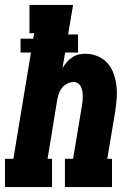

<svg xmlns="http://www.w3.org/2000/svg" viewBox="-31 -755 551 775"><path d="M-11 0V-114H23L94 -543H52V-599H103L107 -621H88V-735H264L244 -616H284V-543H232L221 -480Q229 -493 238.5 -504Q248 -515 260.5 -523.5Q273 -532 287 -535Q301 -538 314 -538Q340 -538 363.5 -528Q387 -518 403 -500Q419 -482 427.5 -458Q436 -434 439 -409Q442 -384 440 -358Q438 -332 434 -305L402 -114H421V0H231V-114H264L299 -324Q301 -334 302 -344.5Q303 -355 303 -365.5Q303 -376 301.5 -385.5Q300 -395 296 -404Q292 -413 284 -418.5Q276 -424 266 -424Q253 -424 240.5 -417.5Q228 -411 219.5 -400.5Q211 -390 206.5 -377Q202 -364 200 -352L161 -114H179V0Z"/></svg>

Font: Iosevka Curly Slab HvObl
Style: Regular
Weight: 900
Italic angle: -9°
Monospace: yes
Designer: Belleve Invis
Foundry: Belleve Invis
Version: Version 11.1.0; ttfautohint (v1.8.3)